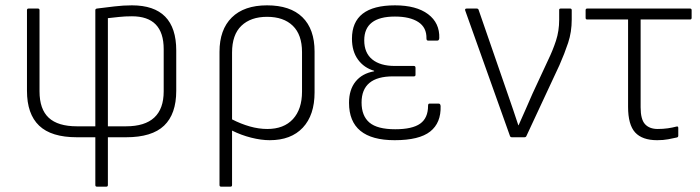

<svg xmlns="http://www.w3.org/2000/svg" viewBox="-20 -514 2622 719"><path d="M343 185Q337 185 337 179V0H268Q172 0 126.5 -43.5Q81 -87 81 -174V-476Q81 -482 87 -482H122Q128 -482 128 -476V-172Q128 -105 162.5 -73Q197 -41 268 -41H337V-476Q337 -481 343 -482Q375 -486 408.5 -490Q442 -494 474 -494Q640 -494 640 -325V-174Q640 -87 594.5 -43.5Q549 0 452 0H384V179Q384 185 378 185ZM384 -41H452Q593 -41 593 -172V-330Q593 -453 474 -453Q448 -453 425.5 -450.5Q403 -448 384 -446Z M808 185Q802 185 802 179V-320Q802 -403 848 -448.5Q894 -494 980 -494Q1067 -494 1112.5 -449.5Q1158 -405 1158 -321V-168Q1158 -83 1114 -36Q1070 11 990 11Q958 11 920.5 1.5Q883 -8 849 -25V179Q849 185 843 185ZM849 -317V-67Q882 -50 915.5 -40.5Q949 -31 981 -31Q1043 -31 1077 -68Q1111 -105 1111 -171V-319Q1111 -384 1076.5 -417.5Q1042 -451 980 -451Q919 -451 884 -417.5Q849 -384 849 -317Z M1458 11Q1287 11 1287 -129Q1287 -178 1311.5 -208.5Q1336 -239 1381 -247V-249Q1343 -260 1320.5 -291Q1298 -322 1298 -369Q1298 -494 1459 -494Q1539 -494 1583 -461Q1627 -428 1625 -371Q1624 -362 1618 -362H1583Q1577 -362 1577 -370Q1578 -411 1546.5 -431.5Q1515 -452 1459 -452Q1344 -452 1344 -363Q1344 -316 1374 -291.5Q1404 -267 1459 -267H1530Q1536 -267 1536 -260V-234Q1536 -228 1530 -228H1452Q1334 -228 1334 -130Q1334 -80 1363.5 -55Q1393 -30 1460 -30Q1524 -30 1553.5 -51Q1583 -72 1583 -118Q1583 -126 1588 -126H1623Q1629 -126 1630 -117Q1632 -54 1591 -21.5Q1550 11 1458 11Z M1897 0Q1892 0 1890 -4L1722 -475Q1720 -482 1728 -482H1765Q1770 -482 1772 -478L1882 -160Q1902 -103 1921 -45H1922Q1935 -74 1948 -103.5Q1961 -133 1974 -163L2033 -290Q2050 -325 2062 -361.5Q2074 -398 2074 -440V-477Q2074 -482 2080 -482H2115Q2121 -482 2121 -476V-441Q2121 -394 2107.5 -353.5Q2094 -313 2075 -270L1951 -4Q1949 0 1944 0Z M2441 11Q2385 11 2358.5 -18Q2332 -47 2332 -114V-441H2179Q2173 -441 2173 -447V-476Q2173 -482 2179 -482H2564Q2570 -482 2570 -476V-447Q2570 -441 2564 -441H2379V-112Q2379 -67 2395.5 -49Q2412 -31 2443 -31Q2463 -31 2480.5 -33.5Q2498 -36 2513 -40Q2520 -42 2520 -35V-6Q2520 0 2514 1Q2501 4 2482.5 7.5Q2464 11 2441 11Z"/></svg>

Font: Sofia Sans Semi Condensed Light
Style: Regular
Weight: 300
Designer: Botio Nikoltchev, Ani Petrova
Foundry: lettersoup
Version: Version 4.100; ttfautohint (v1.8.4.7-5d5b)